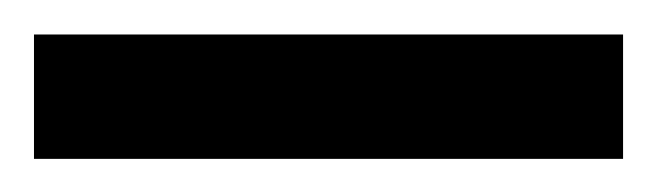

<svg xmlns="http://www.w3.org/2000/svg" viewBox="-20 -699 387 113"><path d="M0 -678.7H346.7V-605.5H0Z"/></svg>

Font: Andika Viet
Style: Regular
Weight: 400
Designer: Victor Gaultney, Annie Olsen, Julie Remington, Don Collingsworth, Eric Hays, Becca Hirsbrunner
Foundry: SIL International
Version: Version 5.000